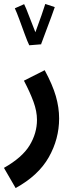

<svg xmlns="http://www.w3.org/2000/svg" viewBox="-56 -721 386 971"><path d="M23 230Q138 167 190.5 74.5Q243 -18 243 -122Q243 -177 226.5 -234.5Q210 -292 170 -366L65 -313Q96 -254 113.5 -206Q131 -158 131 -115Q131 -47 93.5 14.5Q56 76 -36 128ZM153 -497 152 -498Q159 -517 174 -557Q189 -597 203 -634.5Q217 -672 221 -685L173 -701Q170 -690 154 -644Q138 -598 123 -558Q109 -592 91.5 -638.5Q74 -685 66 -700L19 -679Q28 -660 42 -622Q56 -584 69.5 -547Q83 -510 92 -492Z"/></svg>

Font: Noto Sans Arabic UI ExtraCondensed Semi
Style: Regular
Weight: 600
Width: 3
Designer: Nadine Chahine - Monotype Design Team
Foundry: Monotype Imaging Inc.
Version: Version 1.900